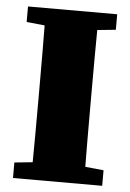

<svg xmlns="http://www.w3.org/2000/svg" viewBox="-49 -690 494 727"><g transform="rotate(5 197.5 -326.0)"><path d="M367 -593 297 -586Q296 -506 296 -342V-311Q296 -147 297 -66L367 -59V0H28V-59L97 -66Q98 -146 98 -310V-342Q98 -505 97 -586L28 -593V-652H367Z"/></g></svg>

Font: TypoPRO Source Serif Pro
Style: Regular
Weight: 900
Designer: Frank Grießhammer
Foundry: Adobe Systems Incorporated
Version: Version 1.017;PS 1.0;hotconv 1.0.79;makeotf.lib2.5.61930